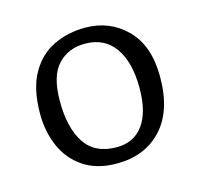

<svg xmlns="http://www.w3.org/2000/svg" viewBox="-67 -813 545 523"><g transform="rotate(-15 206.0 -552.0)"><path d="M203 -362Q147 -362 109.5 -387Q72 -412 53.5 -454Q35 -496 35 -546Q35 -617 59.5 -660Q84 -703 124.5 -722.5Q165 -742 214 -742Q283 -742 330 -695Q377 -648 377 -560Q377 -464 329.5 -413Q282 -362 203 -362ZM214 -405Q262 -405 288.5 -441Q315 -477 315 -545Q315 -618 286 -659Q257 -700 202 -700Q155 -700 125.5 -668.5Q96 -637 96 -566Q96 -490 124.5 -447.5Q153 -405 214 -405Z"/></g></svg>

Font: Literata 12pt Light
Style: Regular
Weight: 300
Designer: Latin by Veronika Burian and Jose Scaglione. Greek by Irene Vlachou. Cyrillic by Vera Evstafieva.
Foundry: TypeTogether
Version: Version 3.002